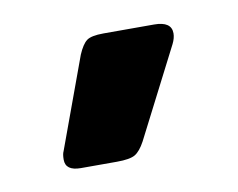

<svg xmlns="http://www.w3.org/2000/svg" viewBox="-37 -791 339 273"><g transform="rotate(-10 132.5 -654.5)"><path d="M39 -579Q39 -587 41 -591L89 -722Q95 -736 101.5 -741Q108 -746 126 -746H199Q224 -746 224 -729Q224 -722 220 -714L154 -585Q147 -572 139.5 -567.5Q132 -563 113 -563H61Q39 -563 39 -579Z"/></g></svg>

Font: Mitr
Style: Regular
Weight: 400
Designer: Thanarat Vachiruckul
Foundry: Cadson Demak
Version: Version 1.003